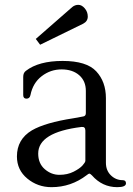

<svg xmlns="http://www.w3.org/2000/svg" viewBox="-20 -763 551 794"><path d="M501 -5Q501 11 465 11Q403 11 360 -38Q353 -45 349.5 -45Q346 -45 339 -39Q274 11 193 11Q136 11 93 -24.5Q50 -60 50 -116Q50 -187 112 -224Q167 -256 284 -274Q312 -279 322 -281Q335 -282 335 -295V-387Q335 -428 307.5 -452Q280 -476 234.5 -476Q189 -476 152.5 -448Q116 -420 106 -370Q103 -355 89.5 -355Q76 -355 76 -370V-445Q76 -462 87 -470Q140 -511 239 -511Q338 -511 378 -468Q418 -425 418 -357V-90Q418 -58 438.5 -38Q459 -18 487 -18Q501 -18 501 -5ZM333 -98V-223Q333 -240 317 -238Q138 -216 138 -128Q138 -87 165 -63.5Q192 -40 225.5 -40Q259 -40 284.5 -53Q310 -66 321.5 -79Q333 -92 333 -98ZM279 -734Q290 -743 304 -743Q318 -743 330.5 -728.5Q343 -714 343 -694.5Q343 -675 324 -665L146 -578L128 -602Z"/></svg>

Font: Lustria
Style: Regular
Weight: 400
Designer: Matthew Desmond
Foundry: Matthew Desmond
Version: Version 001.001; ttfautohint (v1.6)